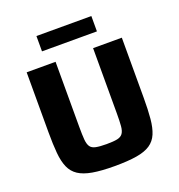

<svg xmlns="http://www.w3.org/2000/svg" viewBox="-153 -996 1051 1130"><g transform="rotate(-20 372.5 -430.5)"><path d="M373 8Q290 8 235.5 -1.5Q181 -11 148.5 -32.5Q116 -54 100 -90.5Q84 -127 79 -181.5Q74 -236 74 -312V-688H255V-280Q255 -230 257.5 -200.5Q260 -171 270.5 -155.5Q281 -140 305.5 -135Q330 -130 372 -130Q416 -130 439.5 -135Q463 -140 474 -155.5Q485 -171 487.5 -200.5Q490 -230 490 -280V-688H670V-312Q670 -236 665 -181.5Q660 -127 644.5 -90Q629 -53 597 -31.5Q565 -10 510.5 -1Q456 8 373 8ZM201 -773V-869H545V-773Z"/></g></svg>

Font: Saira SemiExpanded
Style: Bold
Weight: 700
Width: 6
Designer: Hector Gatti with collaboration of the Omnibus-Type team
Foundry: Omnibus-Type
Version: Version 1.101